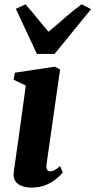

<svg xmlns="http://www.w3.org/2000/svg" viewBox="-20 -859 442 890"><path d="M126 10.5Q99 10.5 79.5 2.5Q60 -5.5 50.2 -20.8Q40.5 -36 43.5 -58.5Q45.5 -75.5 49.8 -104.5Q54 -133.5 59.5 -172.8Q65 -212 71.5 -258.5Q78 -305 85.2 -356.8Q92.5 -408.5 99.5 -462.5L43 -489.5L49 -522L234.5 -550L258.5 -536.5L196 -99.5Q193.5 -81.5 198 -73.2Q202.5 -65 212.5 -65Q222.5 -65 232.8 -70.2Q243 -75.5 258.5 -89L271 -59.5Q262.5 -48.5 243.5 -32Q224.5 -15.5 195 -2.5Q165.5 10.5 126 10.5ZM151 -609 53.5 -818 98 -839Q124 -810 150.8 -776.8Q177.5 -743.5 205 -712Q244 -744 280.8 -776.8Q317.5 -809.5 358.5 -839L402 -816.5L233 -609Z"/></svg>

Font: Merriweather 60pt ExtraBold
Style: Italic
Weight: 800
Italic angle: -7.8°
Version: Version 2.101